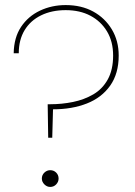

<svg xmlns="http://www.w3.org/2000/svg" viewBox="-20 -732 533 757"><path d="M170 -189 168 -321H178Q224 -321 268 -330Q312 -339 348 -360Q384 -381 405 -419Q426 -457 426 -513Q426 -568 402 -608Q378 -648 336.5 -670Q295 -692 239 -692Q184 -692 142 -671.5Q100 -651 77 -613Q54 -575 54 -522H34Q35 -584 63 -626Q91 -668 137.5 -690Q184 -712 239 -712Q301 -712 347.5 -686.5Q394 -661 421 -616Q448 -571 448 -513Q448 -442 414.5 -394.5Q381 -347 322.5 -324Q264 -301 189 -301L186 -189ZM178 5Q165 5 155 -5Q145 -15 145 -28Q145 -42 155 -51.5Q165 -61 178 -61Q192 -61 201.5 -51.5Q211 -42 211 -28Q211 -15 201.5 -5Q192 5 178 5Z"/></svg>

Font: DM Sans 18pt Thin
Style: Regular
Weight: 250
Designer: Colophon Foundry, Jonny Pinhorn
Foundry: Colophon Foundry
Version: Version 4.004;gftools[0.9.30]